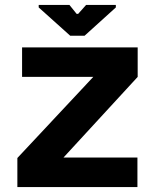

<svg xmlns="http://www.w3.org/2000/svg" viewBox="-20 -754 623 774"><path d="M50 0V-117L356 -444H69V-563H535V-444L236 -119H534V0ZM263 -610 136 -724V-734H260L289 -698H295L327 -734H447V-724L321 -610Z"/></svg>

Font: Darker Grotesque Light Black
Style: Regular
Weight: 900
Version: Version 1.000;gftools[0.9.28]